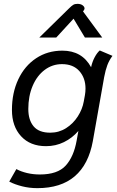

<svg xmlns="http://www.w3.org/2000/svg" viewBox="-20 -759 608 997"><path d="M28 184 65 119Q89 132 120.5 139.5Q152 147 187 147Q279 147 321 101Q363 55 378 -29L387 -79Q355 -42 312 -21Q269 0 219 0Q137 0 89.5 -51.5Q42 -103 42 -188Q42 -277 75 -347Q108 -417 167.5 -456.5Q227 -496 304 -496Q406 -496 453 -410Q459 -438 471.5 -461.5Q484 -485 498 -497L564 -469Q547 -446 537.5 -421Q528 -396 521 -359L462 -26Q440 95 368 156.5Q296 218 174 218Q133 218 95 208.5Q57 199 28 184ZM415 -232 421 -265Q424 -282 424 -299Q424 -354 392 -390Q360 -426 302 -426Q252 -426 212 -396Q172 -366 149.5 -313Q127 -260 127 -193Q127 -136 154.5 -103Q182 -70 241 -70Q286 -70 323 -93.5Q360 -117 384 -154.5Q408 -192 415 -232ZM338 -715Q352 -729 360.5 -734Q369 -739 382 -739Q399 -739 409 -731.5Q419 -724 419 -715Q419 -711 415 -705L411 -700L511 -564H421L362 -662L272 -564H184Z"/></svg>

Font: Niramit
Style: Italic
Weight: 400
Italic angle: -10°
Version: Version 1.000; ttfautohint (v1.6)